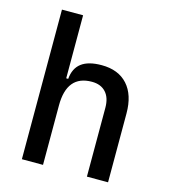

<svg xmlns="http://www.w3.org/2000/svg" viewBox="-109 -820 804 908"><g transform="rotate(15 293.0 -366.0)"><path d="M400.4 0V-336.9Q400.4 -386.2 376 -412.8Q351.6 -439.5 307.6 -439.5Q185.5 -439.5 185.5 -291L155.3 -423.8H195.3Q199.7 -476.1 233.4 -501.7Q267.1 -527.3 332 -527.3Q414.1 -527.3 459 -477.5Q503.9 -427.7 503.9 -336.9V0ZM82 0V-732.4H185.5V0Z"/></g></svg>

Font: Cascadia Code
Style: Regular
Weight: 400
Designer: Aaron Bell
Foundry: Saja Typeworks
Version: Version 2404.023